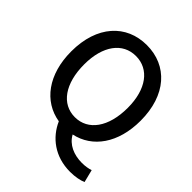

<svg xmlns="http://www.w3.org/2000/svg" viewBox="-251 -907 1256 1256"><g transform="rotate(45 377.0 -279.0)"><path d="M377 -83C255 -83 176 -193 176 -371C176 -543 255 -649 377 -649C499 -649 579 -543 579 -371C579 -193 499 -83 377 -83ZM608 192C656 192 697 183 722 172L700 84C679 91 653 96 621 96C547 96 480 68 447 7C598 -25 698 -164 698 -371C698 -608 567 -750 377 -750C188 -750 56 -609 56 -371C56 -158 163 -16 322 10C368 114 466 192 608 192Z"/></g></svg>

Font: Noto Sans TC Medium
Style: Regular
Weight: 500
Designer: Ryoko NISHIZUKA 西塚涼子 (kana, bopomofo & ideographs); Paul D. Hunt (Latin, Greek & Cyrillic); Sandoll Communications 산돌커뮤니
Foundry: Adobe
Version: Version 2.004;hotconv 1.0.118;makeotfexe 2.5.65603